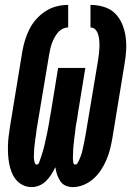

<svg xmlns="http://www.w3.org/2000/svg" viewBox="-20 -755 540 783"><path d="M277 8Q261 8 247.5 2Q234 -4 226 -16Q218 -28 213 -42.5Q208 -57 206 -72Q206 -72 206 -72Q206 -72 205 -72Q198 -57 189 -43Q180 -29 168 -17Q156 -5 140.5 1.5Q125 8 109 8Q90 8 73.5 0Q57 -8 45.5 -22Q34 -36 27.5 -52.5Q21 -69 17.5 -87.5Q14 -106 13 -124.5Q12 -143 12.5 -162.5Q13 -182 15.5 -201Q18 -220 21 -240L71 -545Q75 -568 82 -591Q89 -614 100 -636Q111 -658 128 -677Q145 -696 166 -709.5Q187 -723 210.5 -729Q234 -735 258 -735V-643Q246 -643 234.5 -637Q223 -631 215 -621Q207 -611 201 -599.5Q195 -588 191 -576.5Q187 -565 184.5 -553Q182 -541 180 -530L129 -225Q128 -218 127.5 -212Q127 -206 126 -200Q125 -194 124 -188Q123 -182 122.5 -175.5Q122 -169 121 -163Q120 -157 119.5 -151Q119 -145 119 -139Q119 -133 118.5 -126.5Q118 -120 118 -114Q118 -108 119 -102Q120 -96 122 -90Q124 -84 130 -84Q137 -84 139.5 -92Q142 -100 144.5 -106.5Q147 -113 149 -119.5Q151 -126 153 -132.5Q155 -139 157 -146Q159 -153 160.5 -159.5Q162 -166 163.5 -173Q165 -180 166.5 -186.5Q168 -193 169.5 -200Q171 -207 172.5 -213.5Q174 -220 175 -226.5Q176 -233 177.5 -240Q179 -247 180 -253.5Q181 -260 182 -267Q183 -274 184.5 -280.5Q186 -287 187 -294L217 -478H328L298 -294Q297 -287 296 -280.5Q295 -274 294 -267Q293 -260 291.5 -253.5Q290 -247 289 -240Q288 -233 287.5 -226.5Q287 -220 286 -213Q285 -206 284 -199.5Q283 -193 282.5 -186Q282 -179 281 -172.5Q280 -166 279.5 -159Q279 -152 278.5 -145.5Q278 -139 278 -132Q278 -125 277.5 -118.5Q277 -112 277.5 -105.5Q278 -99 279 -91.5Q280 -84 287 -84Q293 -84 296 -89.5Q299 -95 301.5 -100Q304 -105 306 -110Q308 -115 310 -120.5Q312 -126 313.5 -131Q315 -136 316 -141.5Q317 -147 318.5 -152.5Q320 -158 321 -163Q322 -168 323 -173.5Q324 -179 325 -184Q326 -189 327 -194.5Q328 -200 329 -205L380 -510Q382 -523 383.5 -536Q385 -549 385.5 -562Q386 -575 385 -587.5Q384 -600 381 -612Q378 -624 370 -633.5Q362 -643 349 -643V-735Q377 -735 403.5 -727Q430 -719 448.5 -701Q467 -683 477.5 -658.5Q488 -634 492 -607Q496 -580 494.5 -551.5Q493 -523 488 -495L438 -190Q434 -168 428.5 -146Q423 -124 414 -103Q405 -82 392 -62Q379 -42 361 -26Q343 -10 321 -1Q299 8 277 8Z"/></svg>

Font: Iosevka Curly Slab HvObl
Style: Regular
Weight: 900
Italic angle: -9°
Monospace: yes
Designer: Belleve Invis
Foundry: Belleve Invis
Version: Version 11.1.0; ttfautohint (v1.8.3)